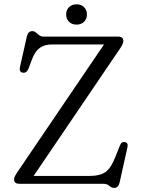

<svg xmlns="http://www.w3.org/2000/svg" viewBox="-20 -874 672 913"><path d="M553 -646.5 140 -37.5H408.5Q455.5 -37.5 482 -56.2Q508.5 -75 530.5 -132.5L551 -184Q558 -201.5 573.5 -198.5Q591 -195.5 586 -173.5L548.5 -5Q542.5 19.5 523 19.5Q510 19.5 500 9.8Q490 0 471.5 0H72.5Q47 0 47 -20Q47 -28.5 50.8 -36Q54.5 -43.5 60.5 -52.5L474.5 -662.5H225Q193 -662.5 170.2 -647Q147.5 -631.5 133 -594L115.5 -547.5Q106 -525 88 -528.5Q69.5 -531.5 75 -555.5L107.5 -700Q113.5 -726 133.5 -726Q143 -726 150.5 -719.5Q158 -713 166.5 -706.5Q175 -700 187 -700H541Q566.5 -700 566.5 -679.5Q566.5 -667 553 -646.5ZM344 -757Q321.5 -757 308 -770.8Q294.5 -784.5 294.5 -805.5Q294.5 -826 308 -839.8Q321.5 -853.5 344 -853.5Q366.5 -853.5 380 -839.8Q393.5 -826 393.5 -805.5Q393.5 -784.5 380 -770.8Q366.5 -757 344 -757Z"/></svg>

Font: Fraunces 9pt S050 Light
Style: Regular
Weight: 300
Version: Version 1.000; ttfautohint (v1.8.3)